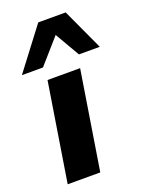

<svg xmlns="http://www.w3.org/2000/svg" viewBox="-145 -838 689 908"><g transform="rotate(-20 199.5 -383.5)"><path d="M34 0 113 -496H277L198 0ZM7 -559 165 -767H303L399 -559H294L222 -683L113 -559Z"/></g></svg>

Font: Nunito Sans 10pt SemiExpanded ExtraBold
Style: Italic
Weight: 800
Width: 6
Italic angle: -9°
Designer: Vernon Adams
Foundry: Vernon Adams
Version: Version 3.101;gftools[0.9.27]